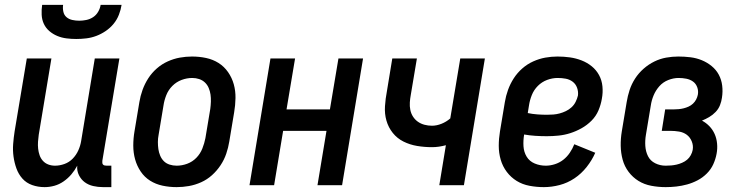

<svg xmlns="http://www.w3.org/2000/svg" viewBox="-20 -760 3040 788"><path d="M163 8Q136 8 112 -0.5Q88 -9 72 -27Q56 -45 47.5 -68.5Q39 -92 35.5 -117.5Q32 -143 34 -169Q36 -195 40 -221L90 -520H191L139 -207Q137 -193 136 -178.5Q135 -164 136.5 -150Q138 -136 142.5 -123Q147 -110 156 -100Q165 -90 178 -85Q191 -80 206 -80Q225 -80 244.5 -87Q264 -94 278.5 -109Q293 -124 301.5 -143Q310 -162 313 -181L369 -520H470L400 -100Q400 -96 400 -92Q400 -88 402.5 -85Q405 -82 409 -81Q413 -80 418 -80H437V8H403Q382 8 362.5 3.5Q343 -1 328 -12Q313 -23 304 -41Q295 -59 297 -80Q287 -61 273 -44.5Q259 -28 241 -15.5Q223 -3 203 2.5Q183 8 163 8ZM293 -600Q273 -600 253 -602.5Q233 -605 215 -612.5Q197 -620 182.5 -632.5Q168 -645 160 -662Q152 -679 151 -699.5Q150 -720 153 -740H239Q237 -726 240 -712Q243 -698 253 -689.5Q263 -681 277 -678Q291 -675 305 -675Q319 -675 334 -678Q349 -681 362 -689.5Q375 -698 383 -712Q391 -726 393 -740H479Q476 -720 468 -699.5Q460 -679 446 -662Q432 -645 413.5 -632.5Q395 -620 375 -612.5Q355 -605 334 -602.5Q313 -600 293 -600Z M705 8Q675 8 647 2Q619 -4 596 -18.5Q573 -33 557.5 -56Q542 -79 534.5 -106Q527 -133 527 -162.5Q527 -192 532 -221L552 -341Q556 -366 565 -391Q574 -416 588.5 -438.5Q603 -461 623.5 -479Q644 -497 668.5 -508Q693 -519 718 -523.5Q743 -528 768 -528Q798 -528 826 -522Q854 -516 877 -501.5Q900 -487 916 -464Q932 -441 939.5 -414Q947 -387 946.5 -357.5Q946 -328 941 -299L921 -179Q917 -154 908.5 -129Q900 -104 885 -81.5Q870 -59 850 -41Q830 -23 805.5 -12Q781 -1 755.5 3.5Q730 8 705 8ZM705 -80Q727 -80 748.5 -88Q770 -96 786 -112.5Q802 -129 810.5 -150.5Q819 -172 823 -193L843 -313Q845 -328 845.5 -343Q846 -358 844 -372Q842 -386 836.5 -399Q831 -412 821 -421.5Q811 -431 797.5 -435.5Q784 -440 769 -440Q747 -440 725.5 -432Q704 -424 687.5 -407.5Q671 -391 662.5 -369.5Q654 -348 651 -327L631 -207Q628 -192 628 -177Q628 -162 630 -148Q632 -134 637.5 -121Q643 -108 652.5 -98.5Q662 -89 676 -84.5Q690 -80 705 -80Z M1004 0 1090 -520H1191L1156 -311H1334L1369 -520H1470L1384 0H1283L1320 -223H1142L1105 0Z M1783 0 1810 -164Q1795 -160 1781 -158Q1767 -156 1753 -156Q1722 -156 1692 -161Q1662 -166 1636 -179Q1610 -192 1592 -214.5Q1574 -237 1566 -265Q1558 -293 1560 -324Q1562 -355 1568 -386L1590 -520H1691L1666 -371Q1663 -355 1662 -339.5Q1661 -324 1664 -309Q1667 -294 1675 -281.5Q1683 -269 1695 -260.5Q1707 -252 1722 -248Q1737 -244 1753 -244Q1772 -244 1792 -252Q1812 -260 1828 -274L1869 -520H1970L1884 0Z M2212 8Q2182 8 2153 2.5Q2124 -3 2100.5 -17.5Q2077 -32 2060 -54.5Q2043 -77 2035 -104.5Q2027 -132 2027 -161.5Q2027 -191 2032 -221L2052 -341Q2056 -366 2065 -391Q2074 -416 2088.5 -438.5Q2103 -461 2123.5 -479Q2144 -497 2168.5 -508Q2193 -519 2218 -523.5Q2243 -528 2268 -528Q2294 -528 2319 -524.5Q2344 -521 2367 -512Q2390 -503 2408.5 -488Q2427 -473 2438.5 -452Q2450 -431 2452.5 -405.5Q2455 -380 2450 -354Q2446 -330 2436 -306.5Q2426 -283 2407.5 -264.5Q2389 -246 2366.5 -233.5Q2344 -221 2320.5 -213.5Q2297 -206 2272.5 -203.5Q2248 -201 2224 -201Q2201 -201 2177.5 -202.5Q2154 -204 2131 -208V-207Q2127 -183 2128.5 -159.5Q2130 -136 2141.5 -117Q2153 -98 2174.5 -89Q2196 -80 2220 -80Q2238 -80 2257 -86Q2276 -92 2291.5 -104Q2307 -116 2318.5 -133Q2330 -150 2337 -168L2423 -133Q2410 -103 2388 -75Q2366 -47 2337.5 -28Q2309 -9 2276.5 -0.5Q2244 8 2212 8ZM2225 -289Q2238 -289 2251 -290Q2264 -291 2277 -294.5Q2290 -298 2302.5 -304Q2315 -310 2325.5 -319.5Q2336 -329 2342.5 -342Q2349 -355 2352 -368Q2354 -384 2348.5 -399.5Q2343 -415 2330.5 -424.5Q2318 -434 2302 -437Q2286 -440 2269 -440Q2247 -440 2225.5 -432Q2204 -424 2187.5 -407.5Q2171 -391 2162.5 -369.5Q2154 -348 2151 -327L2146 -296Q2165 -292 2185 -290.5Q2205 -289 2225 -289Z M2712 8Q2682 8 2653 2.5Q2624 -3 2600.5 -17.5Q2577 -32 2560 -54.5Q2543 -77 2535.5 -104.5Q2528 -132 2527.5 -161.5Q2527 -191 2532 -221L2552 -341Q2556 -366 2564 -390.5Q2572 -415 2586.5 -437.5Q2601 -460 2621.5 -478Q2642 -496 2665.5 -507.5Q2689 -519 2714 -523.5Q2739 -528 2764 -528Q2789 -528 2813.5 -525Q2838 -522 2860 -513Q2882 -504 2900.5 -489Q2919 -474 2930 -453.5Q2941 -433 2944 -408.5Q2947 -384 2943 -359Q2941 -344 2935 -328.5Q2929 -313 2917 -300.5Q2905 -288 2890.5 -279.5Q2876 -271 2861 -265Q2878 -256 2891.5 -242Q2905 -228 2913 -210Q2921 -192 2923 -171Q2925 -150 2921 -129Q2917 -107 2907.5 -86Q2898 -65 2881 -48Q2864 -31 2843 -20Q2822 -9 2800 -3Q2778 3 2756 5.5Q2734 8 2712 8ZM2712 -80Q2724 -80 2735 -81Q2746 -82 2757 -84.5Q2768 -87 2779.5 -92Q2791 -97 2800 -104.5Q2809 -112 2815 -123Q2821 -134 2823 -145Q2826 -163 2819 -180Q2812 -197 2798.5 -207Q2785 -217 2767 -220Q2749 -223 2731 -223H2696L2710 -311H2745Q2755 -311 2765.5 -312Q2776 -313 2786 -315.5Q2796 -318 2806 -322.5Q2816 -327 2824 -334.5Q2832 -342 2837 -351.5Q2842 -361 2844 -371Q2847 -387 2841.5 -402Q2836 -417 2824 -425.5Q2812 -434 2796.5 -437Q2781 -440 2765 -440Q2744 -440 2722.5 -431.5Q2701 -423 2686 -406Q2671 -389 2662.5 -368.5Q2654 -348 2651 -327L2631 -207Q2627 -184 2628.5 -161Q2630 -138 2639.5 -119Q2649 -100 2669 -90Q2689 -80 2712 -80Z"/></svg>

Font: Iosevka Semibold
Style: Italic
Weight: 600
Italic angle: -9°
Monospace: yes
Designer: Belleve Invis
Foundry: Belleve Invis
Version: Version 32.5.0; ttfautohint (v1.8.4)